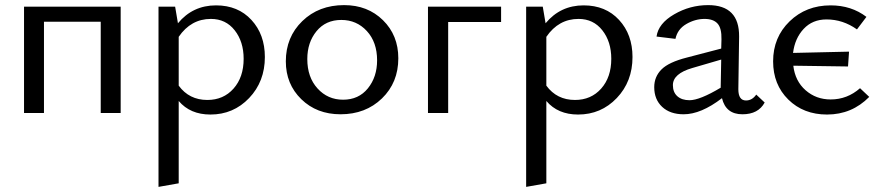

<svg xmlns="http://www.w3.org/2000/svg" viewBox="-20 -442 3442 751"><path d="M452 -416V0H374V-357H152V0H74V-416Z M825 -421Q911 -421 963.5 -364Q1016 -307 1016 -219Q1016 -123 954.5 -58.5Q893 6 803 6Q724 6 679 -47V275L600 289V-416H665L676 -351Q734 -421 825 -421ZM791 -51Q854 -51 893.5 -95.5Q933 -140 933 -212Q933 -279 898 -323.5Q863 -368 805 -368Q727 -368 679 -298V-107Q720 -51 791 -51Z M1312 5Q1219 5 1158.5 -54Q1098 -113 1098 -202Q1098 -297 1162.5 -359.5Q1227 -422 1326 -422Q1418 -422 1478 -363Q1538 -304 1538 -214Q1538 -119 1474 -57Q1410 5 1312 5ZM1322 -52Q1383 -52 1419 -96.5Q1455 -141 1455 -206Q1455 -277 1415 -320.5Q1375 -364 1315 -364Q1254 -364 1218 -320Q1182 -276 1182 -211Q1182 -140 1222 -96Q1262 -52 1322 -52Z M1940 -416V-356H1733V0H1654V-416Z M2263 -421Q2349 -421 2401.5 -364Q2454 -307 2454 -219Q2454 -123 2392.5 -58.5Q2331 6 2241 6Q2162 6 2117 -47V275L2038 289V-416H2103L2114 -351Q2172 -421 2263 -421ZM2229 -51Q2292 -51 2331.5 -95.5Q2371 -140 2371 -212Q2371 -279 2336 -323.5Q2301 -368 2243 -368Q2165 -368 2117 -298V-107Q2158 -51 2229 -51Z M2938 -72 2971 -41Q2946 5 2884 5Q2819 5 2804 -58Q2722 5 2654 5Q2601 5 2570 -24Q2539 -53 2539 -101Q2539 -142 2567.5 -170.5Q2596 -199 2667 -217L2801 -252L2802 -288Q2803 -332 2786.5 -350Q2770 -368 2736 -368Q2699 -368 2664.5 -348Q2630 -328 2622 -290L2548 -299Q2555 -350 2617 -386Q2679 -422 2750 -422Q2872 -422 2871 -299L2868 -93Q2868 -49 2898 -49Q2922 -49 2938 -72ZM2677 -50Q2717 -50 2799 -99V-104L2801 -209L2688 -176Q2612 -154 2612 -109Q2612 -81 2629.5 -65.5Q2647 -50 2677 -50Z M3344 -97 3380 -63Q3312 6 3215 6Q3123 6 3063.5 -52.5Q3004 -111 3004 -202Q3004 -296 3068.5 -358.5Q3133 -421 3229 -421Q3310 -421 3369 -376L3332 -327Q3277 -366 3213 -366Q3158 -366 3123.5 -329Q3089 -292 3082 -235L3301 -240L3297 -182L3083 -185Q3090 -125 3131 -89Q3172 -53 3229 -53Q3294 -53 3344 -97Z"/></svg>

Font: EauTestText Medium
Style: Regular
Weight: 500
Designer: Christian Thalmann (Catharsis Fonts)
Version: Version 0.001;PS 000.001;hotconv 1.0.88;makeotf.lib2.5.64775